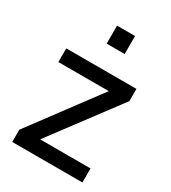

<svg xmlns="http://www.w3.org/2000/svg" viewBox="-181 -830 823 924"><g transform="rotate(30 231.0 -368.5)"><path d="M36 0V-68L316 -444H36V-520H426V-452L146 -78H426V0ZM193 -737H293V-637H193Z"/></g></svg>

Font: Liter
Style: Regular
Weight: 400
Designer: Anton Skugarov
Foundry: skugi
Version: Version 1.004; ttfautohint (v1.8.4.7-5d5b)